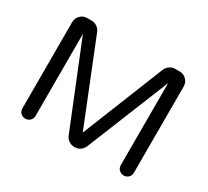

<svg xmlns="http://www.w3.org/2000/svg" viewBox="-140 -924 1245 1151"><g transform="rotate(30 483.0 -349.0)"><path d="M142 5Q123 5 110 -8Q97 -21 97 -40V-637Q97 -664 116 -683.5Q135 -703 162 -703H195Q215 -703 232 -691Q249 -679 256 -661L483 -95L710 -661Q718 -679 734.5 -691Q751 -703 771 -703H804Q831 -703 850 -683.5Q869 -664 869 -637V-40Q869 -21 856 -8Q843 5 824 5Q805 5 791.5 -8Q778 -21 778 -40V-608L547 -37Q539 -18 522 -6.5Q505 5 483 5Q461 5 444 -6.5Q427 -18 419 -37L188 -608V-40Q188 -21 174.5 -8Q161 5 142 5Z"/></g></svg>

Font: Varela Round
Style: Regular
Weight: 400
Designer: Joe Prince, Avraham Cornfeld
Foundry: Joe Prince, Avraham Cornfeld
Version: Version 3.010; ttfautohint (v1.8.4.7-5d5b)